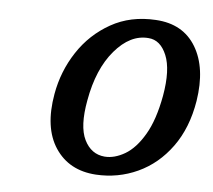

<svg xmlns="http://www.w3.org/2000/svg" viewBox="-39 -755 547 493"><g transform="rotate(5 235.0 -509.0)"><path d="M344 -714Q414.5 -710 447 -656Q479.5 -602 466 -516Q454.5 -445.5 419.2 -397Q384 -348.5 333 -325Q282 -301.5 224.5 -305Q155 -309.5 120.2 -362Q85.5 -414.5 101 -502Q111.5 -561.5 144 -611Q176.5 -660.5 227.5 -689.2Q278.5 -718 344 -714ZM243 -353Q268.5 -351 295.8 -367Q323 -383 345.2 -420.8Q367.5 -458.5 379 -521.5Q391 -589.5 375.5 -626.8Q360 -664 329 -666Q282 -670 241.5 -622.5Q201 -575 186.5 -493Q174 -425.5 191 -390.8Q208 -356 243 -353Z"/></g></svg>

Font: Fraunces 144pt SuperSoft
Style: Italic
Weight: 400
Italic angle: -16°
Version: Version 1.000;[b76b70a41]